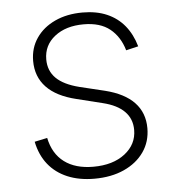

<svg xmlns="http://www.w3.org/2000/svg" viewBox="-45 -592 590 647"><g transform="rotate(-5 250.0 -269.0)"><path d="M249 11.2Q197.8 11.2 158.2 -5.4Q118.7 -22 93.5 -53.5Q68.4 -85 59.1 -130.4L102.1 -139.6Q113.3 -85.4 150.9 -57.4Q188.5 -29.3 249 -29.3Q315.4 -29.3 356 -60.8Q396.5 -92.3 396.5 -141.1Q396.5 -178.7 371.8 -203.6Q347.2 -228.5 298.8 -240.2L211.9 -261.7Q145 -277.8 111.3 -313.2Q77.6 -348.6 77.6 -401.9Q77.6 -445.8 100.6 -479.2Q123.5 -512.7 164.1 -531.5Q204.6 -550.3 257.3 -550.3Q304.7 -550.3 340.1 -534.9Q375.5 -519.5 399.2 -490.5Q422.9 -461.4 434.6 -420.4L393.1 -410.6Q379.4 -457.5 346.4 -483.9Q313.5 -510.3 257.8 -510.3Q197.3 -510.3 159.7 -480.7Q122.1 -451.2 122.1 -403.3Q122.1 -364.7 147.5 -339.6Q172.9 -314.5 225.6 -301.3L310.5 -280.8Q375.5 -264.6 408.4 -230Q441.4 -195.3 441.4 -143.1Q441.4 -97.2 417 -62.5Q392.6 -27.8 349.4 -8.3Q306.2 11.2 249 11.2Z"/></g></svg>

Font: Inter 16pt ExtraLight
Style: Regular
Weight: 250
Version: Version 4.001;git-66647c0bb